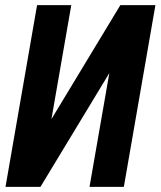

<svg xmlns="http://www.w3.org/2000/svg" viewBox="-20 -731 628 751"><path d="M450.7 -710.9H587.9L464.4 0H330.1L407.7 -445.3L138.2 0H1.5L125 -710.9H258.8L181.2 -265.1Z"/></svg>

Font: Roboto Mono
Style: Bold Italic
Weight: 700
Designer: Google
Version: Version 2.000985; 2015; ttfautohint (v1.3)